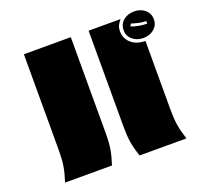

<svg xmlns="http://www.w3.org/2000/svg" viewBox="-134 -911 1188 1115"><g transform="rotate(-20 460.0 -353.5)"><path d="M707 -669Q707 -707 734 -729.5Q761 -752 801 -752Q840 -752 867 -729.5Q894 -707 894 -669Q894 -634 867 -611Q840 -588 801 -588Q761 -588 734 -611Q707 -634 707 -669ZM545 45Q537 19 531 -3Q525 -25 521.5 -47Q518 -69 516.5 -92Q515 -115 515 -142V-737H712Q703 -726 694 -710.5Q685 -695 685 -671Q685 -645 695.5 -625.5Q706 -606 723 -593Q740 -580 761.5 -574Q783 -568 805 -568V-142Q805 -115 806.5 -92Q808 -69 811.5 -47Q815 -25 821 -3Q827 19 835 45ZM375 45H85Q93 19 99 -3Q105 -25 108.5 -47Q112 -69 113.5 -92Q115 -115 115 -142V-737H405V-142Q405 -115 403.5 -92Q402 -69 398.5 -47Q395 -25 389 -3Q383 19 375 45ZM761 -692 751 -678Q770 -669 798.5 -664Q827 -659 849 -659V-675Q827 -675 802 -680.5Q777 -686 761 -692Z"/></g></svg>

Font: ChangwonDangamAsac Bold
Style: Regular
Weight: 700
Designer: Choi Chi-young, Lee Youngbeen, Kim Jungjin, Yoon Jihee, Han Dohee
Foundry: YoonDesign Inc.
Version: Version 1.010;Build 20210623